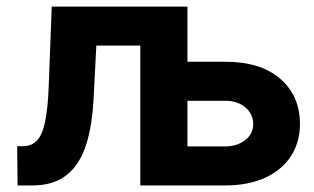

<svg xmlns="http://www.w3.org/2000/svg" viewBox="-20 -566 958 586"><path d="M33.6 0 32.4 -119.7H50.8Q76.8 -120 93 -137.2Q109.2 -154.3 117.7 -194.6Q126.2 -235 128.7 -303.7L137.9 -545.9H408.2V-426.8H274L265.4 -259.6Q261.4 -191.2 248.1 -141.9Q234.9 -92.7 211.6 -61.2Q188.3 -29.7 155.3 -14.8Q122.3 0 78.9 0ZM502.7 -377.5H666Q774.3 -378 834.8 -326.1Q895.2 -274.2 895.5 -188.1Q895.5 -131.9 868.1 -89.6Q840.7 -47.4 789.5 -23.7Q738.2 0 666 0H408.2V-545.9H552.1V-119.1H666Q703.6 -119.1 728.1 -138.1Q752.6 -157 752.9 -187.1Q752.6 -218.8 728.1 -238.9Q703.6 -258.9 666 -258.4H502.7Z"/></svg>

Font: Inter Tight
Style: Regular
Weight: 400
Designer: Rasmus Andersson
Foundry: rsms
Version: Version 3.002